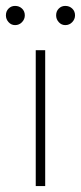

<svg xmlns="http://www.w3.org/2000/svg" viewBox="-41 -630 274 650"><path d="M80 0V-460H112V0ZM10 -545Q-3 -545 -12 -555Q-21 -565 -21 -578Q-21 -592 -12 -601Q-3 -610 10 -610Q24 -610 33.5 -601Q43 -592 43 -578Q43 -565 33.5 -555Q24 -545 10 -545ZM180 -545Q167 -545 158 -555Q149 -565 149 -578Q149 -592 158 -601Q167 -610 180 -610Q194 -610 203.5 -601Q213 -592 213 -578Q213 -565 203.5 -555Q194 -545 180 -545Z"/></svg>

Font: Outfit Thin
Style: Regular
Weight: 100
Designer: Rodrigo Fuenzalida
Foundry: fragTYPE
Version: Version 1.000